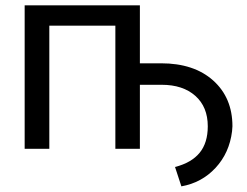

<svg xmlns="http://www.w3.org/2000/svg" viewBox="-20 -548 909 707"><path d="M495.1 -314.9V-528.3H70.8V0H161.6V-453.6H404.8V0H495.1V-235.8H575.2Q653.3 -235.8 699.2 -195.1Q745.1 -154.3 745.1 -83Q745.1 -22 715.1 14.6Q685.1 51.3 624.5 66.9L647.9 138.2Q722.7 125 773.7 70.1Q824.7 15.1 834.5 -64.5L835.9 -83Q835.9 -188 765.1 -251.5Q694.3 -314.9 573.2 -314.9Z"/></svg>

Font: FAU Chimera
Style: Regular
Weight: 400
Version: Version 1.002;hotconv 1.0.117;makeotfexe 2.5.65602